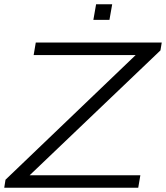

<svg xmlns="http://www.w3.org/2000/svg" viewBox="-31 -887 784 907"><path d="M-11 0 -5 -38 610 -627H128L138 -686H733L727 -649L109 -59H632L622 0ZM410 -793 423 -867H499L486 -793Z"/></svg>

Font: Archivo SemiExpanded ExtraLight
Style: Italic
Weight: 250
Width: 6
Italic angle: -10°
Designer: Hector Gatti
Foundry: Omnibus-Type
Version: Version 2.001